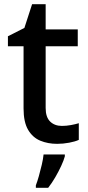

<svg xmlns="http://www.w3.org/2000/svg" viewBox="-20 -680 423 921"><path d="M277 -76Q298 -76 320 -80Q342 -84 358 -89V-9Q341 -1 312 4.5Q283 10 254 10Q210 10 173.5 -5Q137 -20 115 -57Q93 -94 93 -160V-458H18V-506L97 -546L134 -660H199V-539H353V-458H199V-162Q199 -118 220.5 -97Q242 -76 277 -76ZM291 70Q286 89 273.5 116Q261 143 245 170.5Q229 198 211 221H152V209Q159 191 166.5 164.5Q174 138 180.5 110Q187 82 189 61H291Z"/></svg>

Font: Noto Sans Devanagari Medium
Style: Regular
Weight: 500
Version: Version 2.003